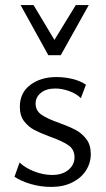

<svg xmlns="http://www.w3.org/2000/svg" viewBox="-20 -726 418 755"><path d="M37 -31 57 -87Q80 -65 115.5 -51.5Q151 -38 185 -38Q225 -38 249 -58Q273 -78 273 -107Q273 -138 249.5 -154.5Q226 -171 178 -188Q138 -203 115 -215Q92 -227 75 -249Q58 -271 58 -306Q58 -361 99 -392Q140 -423 202 -423Q234 -423 265 -415.5Q296 -408 318 -393L298 -340Q280 -358 251.5 -368Q223 -378 198 -378Q162 -378 141 -361Q120 -344 120 -319Q120 -291 143 -275Q166 -259 212 -243Q253 -228 277.5 -215Q302 -202 319.5 -179Q337 -156 337 -120Q337 -85 318 -55.5Q299 -26 264 -8.5Q229 9 182 9Q139 9 100.5 -2.5Q62 -14 37 -31ZM61 -706H112L194 -569L278 -706H329L219 -509H170Z"/></svg>

Font: LXGW Bright TC
Style: Regular
Weight: 400
Designer: Christian Thalmann (Catharsis Fonts)
Foundry: LXGW / Christian Thalmann (Catharsis Fonts) / Fontworks Inc.
Version: Version 5.501